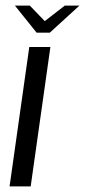

<svg xmlns="http://www.w3.org/2000/svg" viewBox="-20 -662 302 682"><path d="M14 0 84 -495H159L89 0ZM110 -546 33 -642H86L139 -587L210 -642H262L157 -546Z"/></svg>

Font: Alumni Sans Thin Medium
Style: Italic
Weight: 500
Italic angle: -8°
Version: Version 1.016